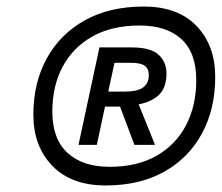

<svg xmlns="http://www.w3.org/2000/svg" viewBox="-20 -746 680 587"><path d="M303 -179Q198 -179 140 -239Q82 -299 82 -395Q82 -493 123 -567.5Q164 -642 239.5 -684Q315 -726 419 -726Q524 -726 581 -666.5Q638 -607 638 -511Q638 -413 597.5 -338Q557 -263 482 -221Q407 -179 303 -179ZM315 -236Q400 -236 459 -270Q518 -304 549 -363.5Q580 -423 580 -501Q580 -585 534.5 -626.5Q489 -668 407 -668Q322 -668 262.5 -634.5Q203 -601 171.5 -542Q140 -483 140 -405Q140 -321 186.5 -278.5Q233 -236 315 -236ZM220 -303 284 -601H383Q441 -601 465 -578.5Q489 -556 489 -522Q489 -479 467 -457Q445 -435 404 -427L454 -303H391L347 -420H301L276 -303ZM311 -466H362Q401 -466 418 -479Q435 -492 435 -516Q435 -536 422.5 -545Q410 -554 381 -554H330Z"/></svg>

Font: Geist Regular
Style: Italic
Weight: 400
Italic angle: -12°
Designer: Basement.studio, Andrés Briganti, Mateo Zaragoza
Foundry: Basement.studio, Vercel, Andrés Briganti, Guido Ferreyra, Mateo Zaragoza
Version: Version 1.500; ttfautohint (v1.8.4.7-5d5b)